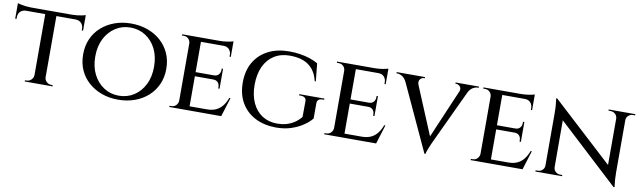

<svg xmlns="http://www.w3.org/2000/svg" viewBox="-39 -1082 5218 1560"><g transform="rotate(10 2570.0 -301.5)"><path d="M339 -597V0H247V-597ZM573 -601V-568H13V-601ZM573 -570V-489H562V-502Q562 -531 545 -549Q528 -567 498 -568V-570ZM573 -617V-591L463 -601Q482 -601 504.5 -603.5Q527 -606 545.5 -610Q564 -614 573 -617ZM249 -64V0H178V-10Q179 -10 184.5 -10Q190 -10 190 -10Q213 -10 229.5 -26Q246 -42 247 -64ZM336 -64H339Q339 -42 356 -26Q373 -10 396 -10Q396 -10 401.5 -10Q407 -10 407 -10V0H336ZM88 -570V-568Q58 -567 41 -549Q24 -531 24 -502V-489H13V-570ZM13 -617Q22 -614 40.5 -610Q59 -606 81.5 -603.5Q104 -601 123 -601L13 -591Z M949 -614Q1023 -614 1085.5 -591.5Q1148 -569 1194.5 -527.5Q1241 -486 1267 -428.5Q1293 -371 1293 -300Q1293 -229 1267 -171.5Q1241 -114 1194.5 -72.5Q1148 -31 1085.5 -8.5Q1023 14 949 14Q876 14 814 -8.5Q752 -31 705 -72.5Q658 -114 632.5 -171.5Q607 -229 607 -300Q607 -371 632.5 -428.5Q658 -486 705 -527.5Q752 -569 814 -591.5Q876 -614 949 -614ZM949 -19Q1019 -19 1074 -54.5Q1129 -90 1160.5 -153Q1192 -216 1192 -300Q1192 -385 1160.5 -447.5Q1129 -510 1074 -545.5Q1019 -581 949 -581Q881 -581 826 -545.5Q771 -510 739 -447.5Q707 -385 707 -300Q707 -216 739 -153Q771 -90 826 -54.5Q881 -19 949 -19Z M1532 -600V0H1441V-600ZM1789 -34 1796 0H1530V-34ZM1747 -316V-282H1530V-316ZM1792 -600V-566H1530V-600ZM1848 -157 1799 0H1640L1673 -34Q1720 -34 1751.5 -49.5Q1783 -65 1804 -93Q1825 -121 1838 -157ZM1747 -284V-217H1736V-228Q1736 -251 1722.5 -266.5Q1709 -282 1683 -282V-284ZM1747 -381V-314H1683V-316Q1709 -316 1722.5 -332Q1736 -348 1736 -370V-381ZM1792 -569V-487H1782V-500Q1782 -529 1765 -547.5Q1748 -566 1718 -566V-569ZM1792 -616V-590L1681 -600Q1712 -600 1746 -605.5Q1780 -611 1792 -616ZM1443 -64 1454 0H1371V-10Q1371 -10 1377.5 -10Q1384 -10 1385 -10Q1409 -10 1424.5 -26Q1440 -42 1441 -64ZM1443 -537H1441Q1440 -560 1424.5 -575Q1409 -590 1385 -590Q1384 -590 1377.5 -590Q1371 -590 1371 -590V-600H1454Z M2254 -614Q2300 -614 2342.5 -607.5Q2385 -601 2423 -588.5Q2461 -576 2492 -558L2507 -411H2498Q2484 -471 2452.5 -508.5Q2421 -546 2374 -563.5Q2327 -581 2264 -581Q2190 -581 2135.5 -547Q2081 -513 2051.5 -449.5Q2022 -386 2022 -298Q2022 -213 2051 -150Q2080 -87 2133 -53Q2186 -19 2257 -19Q2295 -19 2330 -28.5Q2365 -38 2396 -58Q2427 -78 2451 -108L2452 -237Q2453 -256 2440.5 -266Q2428 -276 2407 -276H2393V-286H2600V-276H2587Q2542 -276 2542 -236V-112Q2520 -83 2478.5 -54Q2437 -25 2380 -5.5Q2323 14 2252 14Q2153 13 2079.5 -25Q2006 -63 1965 -133Q1924 -203 1924 -300Q1924 -398 1965 -468Q2006 -538 2080 -576Q2154 -614 2254 -614Z M2810 -600V0H2719V-600ZM3067 -34 3074 0H2808V-34ZM3025 -316V-282H2808V-316ZM3070 -600V-566H2808V-600ZM3126 -157 3077 0H2918L2951 -34Q2998 -34 3029.5 -49.5Q3061 -65 3082 -93Q3103 -121 3116 -157ZM3025 -284V-217H3014V-228Q3014 -251 3000.5 -266.5Q2987 -282 2961 -282V-284ZM3025 -381V-314H2961V-316Q2987 -316 3000.5 -332Q3014 -348 3014 -370V-381ZM3070 -569V-487H3060V-500Q3060 -529 3043 -547.5Q3026 -566 2996 -566V-569ZM3070 -616V-590L2959 -600Q2990 -600 3024 -605.5Q3058 -611 3070 -616ZM2721 -64 2732 0H2649V-10Q2649 -10 2655.5 -10Q2662 -10 2663 -10Q2687 -10 2702.5 -26Q2718 -42 2719 -64ZM2721 -537H2719Q2718 -560 2702.5 -575Q2687 -590 2663 -590Q2662 -590 2655.5 -590Q2649 -590 2649 -590V-600H2732Z M3478 14 3197 -594H3306L3509 -107ZM3478 14 3472 -71 3697 -597H3764L3529 -96Q3528 -94 3522 -81Q3516 -68 3508.5 -49.5Q3501 -31 3494.5 -14Q3488 3 3487 14ZM3669 -529Q3680 -558 3666 -574Q3652 -590 3634 -590H3627V-600H3820V-590Q3820 -590 3816 -590Q3812 -590 3812 -590Q3791 -590 3769 -576Q3747 -562 3732 -529ZM3333 -529H3227Q3212 -562 3190 -576Q3168 -590 3148 -590Q3148 -590 3144.5 -590Q3141 -590 3141 -590V-600H3375V-590H3367Q3350 -590 3336.5 -574Q3323 -558 3333 -529Z M4018 -600V0H3927V-600ZM4275 -34 4282 0H4016V-34ZM4233 -316V-282H4016V-316ZM4278 -600V-566H4016V-600ZM4334 -157 4285 0H4126L4159 -34Q4206 -34 4237.5 -49.5Q4269 -65 4290 -93Q4311 -121 4324 -157ZM4233 -284V-217H4222V-228Q4222 -251 4208.5 -266.5Q4195 -282 4169 -282V-284ZM4233 -381V-314H4169V-316Q4195 -316 4208.5 -332Q4222 -348 4222 -370V-381ZM4278 -569V-487H4268V-500Q4268 -529 4251 -547.5Q4234 -566 4204 -566V-569ZM4278 -616V-590L4167 -600Q4198 -600 4232 -605.5Q4266 -611 4278 -616ZM3929 -64 3940 0H3857V-10Q3857 -10 3863.5 -10Q3870 -10 3871 -10Q3895 -10 3910.5 -26Q3926 -42 3927 -64ZM3929 -537H3927Q3926 -560 3910.5 -575Q3895 -590 3871 -590Q3870 -590 3863.5 -590Q3857 -590 3857 -590V-600H3940Z M4463 -615 5028 -95 5038 14 4474 -508ZM4466 -62V0H4391V-10Q4391 -10 4399.5 -10Q4408 -10 4408 -10Q4431 -10 4447 -25Q4463 -40 4463 -62ZM4539 -62Q4539 -40 4555.5 -25Q4572 -10 4594 -10Q4594 -10 4602.5 -10Q4611 -10 4611 -10V0H4536V-62ZM4463 -615 4538 -527 4539 0H4463V-493Q4463 -544 4458.5 -579.5Q4454 -615 4454 -615ZM5038 -600V-111Q5038 -78 5040 -49.5Q5042 -21 5044.5 -3.5Q5047 14 5047 14H5038L4963 -75V-600ZM5035 -538V-600H5110V-590Q5110 -590 5101.5 -590Q5093 -590 5093 -590Q5071 -590 5054.5 -575Q5038 -560 5038 -538ZM4963 -538Q4962 -560 4946 -575Q4930 -590 4907 -590Q4907 -590 4898.5 -590Q4890 -590 4890 -590V-600H4965V-538Z"/></g></svg>

Font: Cinzel Eorzea
Style: Regular
Weight: 500
Designer: Natanael Gama
Version: Version 2.000